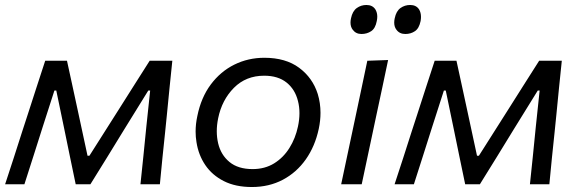

<svg xmlns="http://www.w3.org/2000/svg" viewBox="-28 -740 2324 771"><path d="M-7.5 0Q10.5 -54.5 27.5 -107Q44.5 -159.5 61 -211.5L83 -279Q100.5 -333 118.2 -387.8Q136 -442.5 153.5 -496H241Q251.5 -448 262 -399.5Q272.5 -350.5 283 -302.5L323.5 -114.5H331L450 -302L512 -400Q542.5 -448.5 573 -496H664Q658.5 -443.5 652.8 -387.2Q647 -331 642 -277.5L635 -208.5Q629.5 -157.5 624.2 -105Q619 -52.5 614 0H536Q542 -57 548 -115.2Q554 -173.5 559.5 -230L575 -376.5H567.5L471 -220.5Q437 -165.5 403.5 -110.5Q369.5 -55.5 335 0H276Q264.5 -55 253 -110.5Q241.5 -166 230.5 -220L198 -376.5H190.5L144 -232Q125.5 -173.5 107 -115.5Q88.5 -57.5 70 0Z M983.5 11Q917.5 11 870.8 -12.8Q824 -36.5 796.5 -77Q769 -117.5 761 -169Q757.5 -190 757.5 -211.5Q757.5 -242.5 764.5 -274.5Q779.5 -348.5 818.5 -400.8Q857.5 -453 913 -480.5Q968.5 -508 1033.5 -508Q1119 -508 1173.2 -467.8Q1227.5 -427.5 1248 -362.5Q1259 -326 1259 -287Q1259 -255.5 1252 -222.5Q1237 -152.5 1200 -100Q1163 -47.5 1107.8 -18.2Q1052.5 11 983.5 11ZM986.5 -61Q1035.5 -61 1072.8 -84Q1110 -107 1134.2 -145.8Q1158.5 -184.5 1168.5 -232Q1174.5 -260 1174.5 -285.5Q1174.5 -311.5 1168.5 -334.5Q1157 -381 1122.8 -408.5Q1088.5 -436 1033 -436Q959.5 -436 911.2 -387.2Q863 -338.5 848 -265Q842.5 -238 842.5 -213Q842.5 -188 848 -164.5Q859 -118 893.5 -89.5Q928 -61 986.5 -61Z M1342 0Q1353.5 -55 1364.5 -106Q1375.5 -157 1388.5 -219L1399 -268.5Q1413 -336 1424.5 -389Q1435.5 -441.5 1447 -496L1530.5 -499Q1518.5 -442.5 1507.5 -390Q1496 -337.5 1481.5 -268.5L1471 -219Q1458 -157 1447 -106Q1436 -55 1424.5 0ZM1599.5 -603.5Q1576.5 -603.5 1564 -620.5Q1555 -632 1555 -649.5Q1555 -657.5 1557 -666.5Q1563 -695.5 1580.2 -707.8Q1597.5 -720 1619 -720Q1643.5 -720 1655 -702Q1662.5 -689.5 1662.5 -672Q1662.5 -664.5 1661 -655.5Q1655 -626 1638.2 -614.8Q1621.5 -603.5 1599.5 -603.5ZM1423.5 -603.5Q1401 -603.5 1388.5 -620.5Q1379.5 -632 1379.5 -649.5Q1379.5 -657.5 1381.5 -666.5Q1387.5 -695.5 1404.8 -707.8Q1422 -720 1443.5 -720Q1468 -720 1479.5 -702Q1487 -689.5 1487 -673Q1487 -665 1485 -655.5Q1479.5 -626 1462.5 -614.8Q1445.5 -603.5 1423.5 -603.5Z M1556.5 0Q1574.5 -54.5 1591.5 -107Q1608.5 -159.5 1625 -211.5L1647 -279Q1664.5 -333 1682.2 -387.8Q1700 -442.5 1717.5 -496H1805Q1815.5 -448 1826 -399.5Q1836.5 -350.5 1847 -302.5L1887.5 -114.5H1895L2014 -302L2076 -400Q2106.5 -448.5 2137 -496H2228Q2222.5 -443.5 2216.8 -387.2Q2211 -331 2206 -277.5L2199 -208.5Q2193.5 -157.5 2188.2 -105Q2183 -52.5 2178 0H2100Q2106 -57 2112 -115.2Q2118 -173.5 2123.5 -230L2139 -376.5H2131.5L2035 -220.5Q2001 -165.5 1967.5 -110.5Q1933.5 -55.5 1899 0H1840Q1828.5 -55 1817 -110.5Q1805.5 -166 1794.5 -220L1762 -376.5H1754.5L1708 -232Q1689.5 -173.5 1671 -115.5Q1652.5 -57.5 1634 0Z"/></svg>

Font: Heraclito
Style: Italic
Weight: 400
Italic angle: -12°
Designer: Kostas Bartsokas (font) & Cristiano Sobral (main changes)
Foundry: Kostas Bartsokas (font) & Cristiano Sobral (main changes)
Version: Version 1.00;July 8, 2020;FontCreator 13.0.0.2655 64-bit